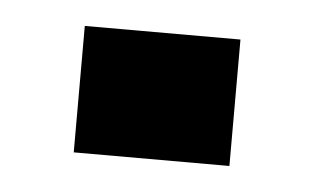

<svg xmlns="http://www.w3.org/2000/svg" viewBox="-27 -449 319 195"><g transform="rotate(5 132.5 -351.5)"><path d="M211.9 -287.1H53.2V-416H211.9Z"/></g></svg>

Font: LT Superior
Style: Bold
Weight: 400
Designer: Daniel Lyons
Foundry: LyonsType
Version: Version 1.000